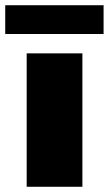

<svg xmlns="http://www.w3.org/2000/svg" viewBox="-42 -714 416 734"><path d="M60 0V-510H273V0ZM-22 -584V-694H354V-584Z"/></svg>

Font: Saira Expanded ExtraBold
Style: Regular
Weight: 800
Width: 7
Designer: Hector Gatti with collaboration of the Omnibus-Type team
Foundry: Omnibus-Type
Version: Version 1.101